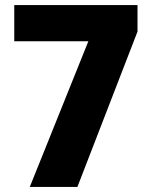

<svg xmlns="http://www.w3.org/2000/svg" viewBox="-20 -734 590 754"><path d="M97 0 327 -572H36V-714H520V-610L284 0Z"/></svg>

Font: Noto Sans Disp ExtBd
Style: Regular
Weight: 800
Designer: Monotype Design Team
Foundry: Monotype Imaging Inc.
Version: Version 2.000;GOOG;noto-source:20170915:90ef993387c0; ttfaut